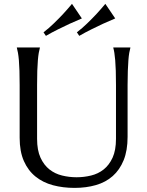

<svg xmlns="http://www.w3.org/2000/svg" viewBox="-20 -942 750 978"><path d="M570.8 -508.8Q570.8 -550.3 569.8 -581.3Q568.8 -612.3 566.9 -635Q564.9 -657.7 562.5 -672.9Q560.1 -688 557.1 -698.2V-700.2H644V-698.2Q641.1 -688 638.4 -672.9Q635.7 -657.7 634 -635Q632.3 -612.3 631.1 -581.3Q629.9 -550.3 629.9 -508.8V-245.1Q629.9 -175.3 609.9 -126Q589.8 -76.7 554.2 -45.2Q518.6 -13.7 468.8 0.7Q418.9 15.1 359.9 15.1Q300.8 15.1 249.8 1.5Q198.7 -12.2 160.9 -42.7Q123 -73.2 101.6 -121.8Q80.1 -170.4 80.1 -240.2V-508.8Q80.1 -550.3 79.1 -581.3Q78.1 -612.3 76.2 -635Q74.2 -657.7 71.5 -672.9Q68.8 -688 65.9 -698.2V-700.2H183.1V-698.2Q180.2 -688 177.5 -672.9Q174.8 -657.7 172.9 -635Q170.9 -612.3 169.9 -581.3Q168.9 -550.3 168.9 -508.8V-234.9Q168.9 -176.8 186.3 -138.9Q203.6 -101.1 231.9 -78.9Q260.3 -56.6 296.4 -47.9Q332.5 -39.1 370.1 -39.1Q407.7 -39.1 443.8 -47.9Q480 -56.6 508.1 -78.9Q536.1 -101.1 553.5 -138.9Q570.8 -176.8 570.8 -234.9ZM397 -848.1Q366.2 -835.4 334.5 -820.8Q307.1 -808.1 275.1 -792.2Q243.2 -776.4 213.9 -759.3L201.7 -777.3Q229 -798.3 254.9 -823.5Q280.8 -848.6 301.3 -870.6Q325.2 -896.5 346.7 -922.4ZM566.9 -848.1Q536.1 -835.4 504.4 -820.8Q477.1 -808.1 445.1 -792.2Q413.1 -776.4 383.8 -759.3L371.6 -777.3Q398.9 -798.3 424.8 -823.5Q450.7 -848.6 471.2 -870.6Q495.1 -896.5 516.6 -922.4Z"/></svg>

Font: Marcellus
Style: Regular
Weight: 400
Designer: Astigmatic (AOETI)
Foundry: Astigmatic (AOETI)
Version: Version 1.000